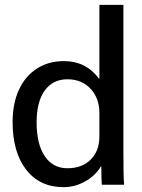

<svg xmlns="http://www.w3.org/2000/svg" viewBox="-20 -762 587 792"><path d="M32 -259Q32 -335 58 -391.5Q84 -448 132 -479Q180 -510 244 -510Q334 -510 388 -438H390V-742H489V-128Q489 -32 492 0H400Q398 -22 398 -75H396Q373 -37 331 -13.5Q289 10 242 10Q144 10 88 -62Q32 -134 32 -259ZM390 -200V-295Q390 -357 353.5 -396Q317 -435 258 -435Q198 -435 164.5 -388.5Q131 -342 131 -257Q131 -168 164.5 -118Q198 -68 258 -68Q318 -68 354 -103.5Q390 -139 390 -200Z"/></svg>

Font: Sarabun Medium
Style: Regular
Weight: 500
Designer: Suppakit Chalermlarp | Katatrad Co.,Ltd.
Foundry: Cadson Demak Co.,Ltd.
Version: Version 1.000; ttfautohint (v1.6)